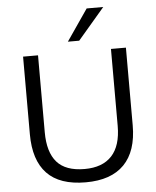

<svg xmlns="http://www.w3.org/2000/svg" viewBox="-62 -989 853 1049"><g transform="rotate(-5 365.0 -464.0)"><path d="M366 9Q223 9 153.5 -64Q84 -137 84 -279V-705H166V-283Q166 -174 214 -119Q262 -64 366 -64Q464 -64 515 -119Q566 -174 566 -283V-705H648V-279Q648 -137 576.5 -64Q505 9 366 9ZM335 -765 453 -937H544L397 -765Z"/></g></svg>

Font: Mulish ExtraLight
Style: Regular
Weight: 400
Version: Version 3.603